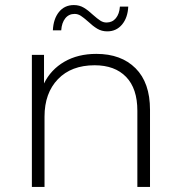

<svg xmlns="http://www.w3.org/2000/svg" viewBox="-20 -739 713 759"><path d="M516 -469C478 -507 426.3 -526 361 -526C312.3 -526 270.2 -515.7 234.5 -495C198.8 -474.3 172 -445.7 154 -409V-522H106V0H156V-278C156 -340 173.7 -389.3 209 -426C244.3 -462.7 292.7 -481 354 -481C407.3 -481 448.8 -465.7 478.5 -435C508.2 -404.3 523 -359.7 523 -301V0H573V-305C573 -376.3 554 -431 516 -469ZM364.5 -625.5C376.2 -618.5 389.3 -615 404 -615C428 -615 447.5 -624 462.5 -642C477.5 -660 485.7 -683.7 487 -713H454C452.7 -693.7 447.3 -678.3 438 -667C428.7 -655.7 416.3 -650 401 -650C392.3 -650 384.2 -652.5 376.5 -657.5C368.8 -662.5 359.3 -670 348 -680C335.3 -692 323.2 -701.5 311.5 -708.5C299.8 -715.5 286.7 -719 272 -719C247.3 -719 227.7 -709.8 213 -691.5C198.3 -673.2 190.3 -649 189 -619H222C223.3 -639 228.7 -654.8 238 -666.5C247.3 -678.2 259.7 -684 275 -684C283.7 -684 291.8 -681.5 299.5 -676.5C307.2 -671.5 316.7 -664 328 -654C340.7 -642 352.8 -632.5 364.5 -625.5Z"/></svg>

Font: Montserrat Custom ExtraLight
Style: Regular
Weight: 300
Designer: Julieta Ulanovsky
Foundry: Julieta Ulanovsky
Version: Version 7.200